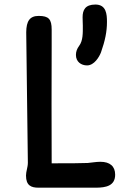

<svg xmlns="http://www.w3.org/2000/svg" viewBox="-20 -847 576 858"><path d="M96.2 -62.5C96.2 -17.6 119.6 -8.3 151.9 -8.3H411.1C451.7 -8.8 494.6 -15.6 494.6 -66.4C494.6 -104 471.2 -124 428.7 -124C408.2 -124 390.1 -120.1 372.1 -118.7C338.4 -117.2 286.6 -117.2 210.9 -117.2C210 -246.1 210.4 -519.5 210.9 -641.1V-714.4C210.9 -761.2 197.8 -775.9 152.8 -775.9C112.8 -775.9 97.7 -752.4 97.2 -703.1L104.5 -120.1C104.5 -99.1 96.2 -81.5 96.2 -62.5ZM369.1 -554.7C400.9 -554.7 423.3 -592.3 431.2 -612.8C449.7 -665.5 458 -705.6 458 -749C458 -783.7 455.1 -826.7 406.2 -826.7C360.8 -826.7 349.1 -802.2 349.1 -770C349.1 -752.9 350.1 -743.2 350.1 -732.9C350.1 -700.2 351.6 -665.5 333 -641.1C325.2 -630.4 319.3 -617.7 319.3 -601.6C319.3 -570.3 343.3 -554.7 369.1 -554.7Z"/></svg>

Font: Autour One
Style: Regular
Weight: 400
Designer: Eben Sorkin
Foundry: Eben Sorkin
Version: Version 1.002